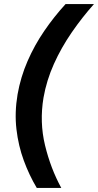

<svg xmlns="http://www.w3.org/2000/svg" viewBox="-20 -820 480 940"><path d="M160 100Q123 38 96.5 -34Q70 -106 60.5 -187.5Q51 -269 66 -358Q81 -443 115 -521Q149 -599 197 -669Q245 -739 301 -800H440Q382 -735 331 -661Q280 -587 244 -507Q208 -427 193 -342Q173 -222 200.5 -108.5Q228 5 280 100Z"/></svg>

Font: Figtree
Style: Bold Italic
Weight: 700
Italic angle: -9.5°
Foundry: Erik Kennedy
Version: Version 2.001;gftools[0.9.30]